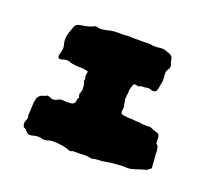

<svg xmlns="http://www.w3.org/2000/svg" viewBox="-79 -509 657 596"><g transform="rotate(20 250.0 -211.0)"><path d="M460 -55Q462 -47 454 -44Q451 -40 445 -38Q441 -37 436.5 -36Q432 -35 427 -33Q416 -29 405 -26Q394 -23 382 -24Q375 -25 367.5 -24Q360 -23 353 -23Q336 -22 321.5 -19Q307 -16 290 -16Q287 -16 282 -15Q277 -14 275 -13Q272 -14 265.5 -14.5Q259 -15 255 -16Q243 -15 233.5 -15Q224 -15 212 -15Q208 -14 204 -12Q197 -14 190 -16.5Q183 -19 175 -20Q162 -22 148.5 -22.5Q135 -23 122 -18Q117 -17 110 -18Q103 -21 95 -20.5Q87 -20 79 -18Q76 -17 72.5 -16.5Q69 -16 64 -17Q58 -20 54 -25.5Q50 -31 44 -32Q41 -37 40.5 -40.5Q40 -44 40 -47Q41 -51 42.5 -54.5Q44 -58 45 -62Q46 -65 44.5 -69Q43 -73 44 -76Q44 -82 45 -95Q46 -108 46 -113Q47 -119 47.5 -122.5Q48 -126 49 -131Q51 -133 53 -136Q55 -139 56 -140Q61 -144 67 -145Q73 -146 78 -150Q84 -150 89 -147.5Q94 -145 99 -145Q101 -145 104.5 -145.5Q108 -146 109 -147Q113 -149 116 -150.5Q119 -152 123 -153Q128 -153 132.5 -152.5Q137 -152 141 -152Q152 -152 158 -153Q164 -154 168 -161Q170 -170 169 -170Q168 -170 173 -177Q172 -181 171.5 -183Q171 -185 170 -189Q172 -192 173 -196.5Q174 -201 175 -205Q175 -210 174.5 -213.5Q174 -217 173 -223Q173 -226 171 -228.5Q169 -231 170 -233Q172 -240 170.5 -241.5Q169 -243 169 -248L171 -263Q159 -267 147 -267Q137 -267 126.5 -268Q116 -269 105 -273Q98 -275 92 -273Q88 -273 85 -271.5Q82 -270 78 -270Q72 -268 70 -275Q69 -280 70 -283Q71 -286 72 -290Q74 -298 74.5 -304.5Q75 -311 72 -319Q68 -336 74 -355Q76 -360 77.5 -365Q79 -370 81 -375Q84 -388 98 -390Q99 -390 100 -390.5Q101 -391 102 -391Q114 -392 125.5 -395.5Q137 -399 147 -404Q158 -400 169.5 -401.5Q181 -403 192 -406Q205 -409 219 -408.5Q233 -408 246 -409Q250 -410 254 -409.5Q258 -409 262 -409H305Q312 -409 318 -409.5Q324 -410 330 -408Q338 -407 346 -407.5Q354 -408 361 -409H368Q374 -408 380 -405.5Q386 -403 393 -401Q401 -395 402 -386Q403 -377 407 -370Q408 -362 404.5 -356.5Q401 -351 399 -346Q398 -339 399 -331Q400 -323 400 -316Q399 -310 397 -299Q395 -288 393 -282Q391 -276 385 -276Q383 -276 381 -275.5Q379 -275 377 -276Q369 -280 361 -278.5Q353 -277 345 -277Q341 -278 340 -276Q339 -274 335 -274Q328 -274 320 -276Q316 -271 315 -266Q314 -261 312 -256Q311 -252 311.5 -248.5Q312 -245 311 -240Q309 -235 310 -232Q311 -229 309 -224Q311 -212 312 -207.5Q313 -203 314 -197Q314 -193 313 -189Q312 -185 313 -179Q316 -173 323 -173Q329 -172 332 -172Q335 -172 342 -171Q347 -171 351.5 -171Q356 -171 361 -170Q366 -169 371.5 -169.5Q377 -170 382 -168Q387 -167 391.5 -167.5Q396 -168 400 -167Q402 -167 407.5 -167.5Q413 -168 414 -167Q421 -164 424.5 -162.5Q428 -161 435 -159Q439 -159 444 -154Q447 -148 446.5 -141Q446 -134 447 -128Q447 -126 451 -122.5Q455 -119 455 -114Q457 -109 457 -98Q457 -87 458 -82Q459 -73 459 -67Q459 -61 460 -55Z"/></g></svg>

Font: Darumadrop One
Style: Regular
Weight: 400
Version: Version 1.000